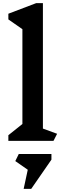

<svg xmlns="http://www.w3.org/2000/svg" viewBox="-20 -893 413 1217"><path d="M319 0H33V-36L122 -107V-708L33 -770V-806L209 -873H252V-78L342 -45ZM306 119 178 304H130L156 183L77 128L99 83H306Z"/></svg>

Font: InknutAntiqua
Style: Medium
Weight: 500
Designer: Claus Eggers Srensen
Foundry: Claus Eggers Srensen
Version: Version 1.000; ttfautohint (v1.2) -l 7 -r 28 -G 50 -x 13 -D 